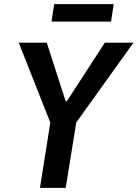

<svg xmlns="http://www.w3.org/2000/svg" viewBox="-20 -912 668 932"><path d="M174 0 232 -367 240 -277 71 -705H207L299 -420H304L489 -705H628L321 -277L358 -367L299 0ZM230 -807 243 -892H532L519 -807Z"/></svg>

Font: Nunito Sans 7pt Condensed
Style: Bold Italic
Weight: 700
Width: 3
Italic angle: -9°
Designer: Vernon Adams
Foundry: Vernon Adams
Version: Version 3.101;gftools[0.9.27]